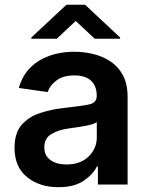

<svg xmlns="http://www.w3.org/2000/svg" viewBox="-20 -768 615 799"><path d="M223 11Q144.9 11 92.7 -30.9Q40.5 -72.8 40.5 -153.1Q40.5 -214.5 70.1 -248.4Q99.8 -282.3 147.2 -297.8Q194.6 -313.2 247.5 -318.9Q319.6 -326.7 351 -333.5Q382.5 -340.2 382.5 -367.9V-370Q382.5 -410.2 358.7 -432.2Q334.9 -454.2 290.1 -454.2Q242.9 -454.2 215.4 -433.6Q187.9 -413 178.3 -384.9L58.2 -402Q79.5 -476.6 141.5 -514.6Q203.5 -552.6 289.4 -552.6Q328.5 -552.6 367.5 -543.3Q406.6 -534.1 439.1 -512.8Q471.6 -491.5 491.3 -455.3Q511 -419 511 -365.1V0H387.4V-74.9H383.2Q365.8 -40.5 326.5 -14.7Q287.3 11 223 11ZM256.4 -83.5Q314.6 -83.5 348.7 -116.8Q382.8 -150.2 382.8 -195.7V-259.9Q374.6 -253.2 352.8 -248Q331 -242.9 306.5 -239.3Q282 -235.8 264.9 -233.3Q221.9 -227.3 193.2 -209.7Q164.4 -192.1 164.4 -155.2Q164.4 -119.7 190.3 -101.6Q216.3 -83.5 256.4 -83.5ZM216.3 -606.9 295.1 -680.8 374.3 -606.9H479.8V-611.9L334.2 -748.2H256.4L110.4 -611.9V-606.9Z"/></svg>

Font: Inter UI Semi Bold
Style: Regular
Weight: 600
Designer: Rasmus Andersson
Foundry: rsms
Version: 3.2;8d6f07862